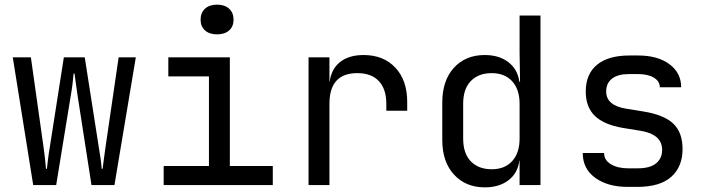

<svg xmlns="http://www.w3.org/2000/svg" viewBox="-20 -797 3040 827"><path d="M123 0 35 -550H113L168 -160Q171 -138 174 -112.5Q177 -87 178 -70H182Q184 -87 187 -112.5Q190 -138 194 -160L255 -550H345L406 -160Q410 -138 413.5 -112.5Q417 -87 418 -70H422Q424 -87 427.5 -112.5Q431 -138 434 -160L491 -550H565L473 0H374L315 -380Q311 -408 307 -436Q303 -464 301 -480H297Q296 -464 292.5 -436Q289 -408 284 -380L222 0Z M685 0V-82H880V-468H705V-550H970V-82H1155V0ZM915 -649Q882 -649 863 -666Q844 -683 844 -712Q844 -742 863 -759.5Q882 -777 915 -777Q948 -777 967 -759.5Q986 -742 986 -712Q986 -683 967 -666Q948 -649 915 -649Z M1309 0V-550H1399V-445H1400Q1407 -500 1445 -530Q1483 -560 1546 -560Q1632 -560 1683 -505.5Q1734 -451 1734 -358V-320H1644V-350Q1644 -413 1612 -447.5Q1580 -482 1519 -482Q1399 -482 1399 -350V0Z M2068 10Q1986 10 1935.5 -45Q1885 -100 1885 -194V-355Q1885 -450 1935 -505Q1985 -560 2068 -560Q2130 -560 2170 -529Q2210 -498 2217 -445H2220L2218 -570V-730H2308V0H2218V-105H2217Q2210 -51 2170 -20.5Q2130 10 2068 10ZM2098 -68Q2154 -68 2186 -103Q2218 -138 2218 -200V-350Q2218 -412 2186 -447Q2154 -482 2098 -482Q2041 -482 2008 -448Q1975 -414 1975 -350V-200Q1975 -136 2008 -102Q2041 -68 2098 -68Z M2683 8Q2598 8 2544 -31Q2490 -70 2490 -138H2582Q2582 -107 2611.5 -89.5Q2641 -72 2685 -72H2727Q2780 -72 2806 -93.5Q2832 -115 2832 -151Q2832 -186 2807.5 -206.5Q2783 -227 2737 -234L2663 -246Q2581 -260 2542 -298Q2503 -336 2503 -403Q2503 -478 2551.5 -518Q2600 -558 2691 -558H2729Q2813 -558 2863.5 -520.5Q2914 -483 2914 -421H2822Q2822 -447 2796.5 -462.5Q2771 -478 2727 -478H2689Q2642 -478 2616.5 -458.5Q2591 -439 2591 -403Q2591 -343 2676 -329L2750 -317Q2839 -303 2879.5 -265Q2920 -227 2920 -155Q2920 -79 2871.5 -35.5Q2823 8 2725 8Z"/></svg>

Font: NKDuy Mono
Style: Regular
Weight: 400
Monospace: yes
Designer: NKDuy
Foundry: NKDuy
Version: Version 2.251; ttfautohint (v1.8.4.7-5d5b)